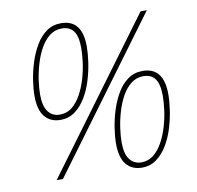

<svg xmlns="http://www.w3.org/2000/svg" viewBox="-81 -808 926 904"><g transform="rotate(-10 381.5 -356.0)"><path d="M188 -276Q140 -276 113 -308.5Q86 -341 86 -408Q86 -442 92.5 -484Q99 -526 112.5 -568Q126 -610 147 -645.5Q168 -681 198 -702.5Q228 -724 268 -724Q369 -724 369 -595Q369 -563 363 -521Q357 -479 344 -436Q331 -393 309.5 -357Q288 -321 258 -298.5Q228 -276 188 -276ZM120 0 647 -714H677L150 0ZM189 -301Q223 -301 248 -321.5Q273 -342 291 -375Q309 -408 320.5 -447Q332 -486 337 -524.5Q342 -563 342 -593Q342 -648 323.5 -673.5Q305 -699 267 -699Q234 -699 208.5 -679Q183 -659 165 -626.5Q147 -594 135.5 -555.5Q124 -517 118.5 -478.5Q113 -440 113 -410Q113 -354 133.5 -327.5Q154 -301 189 -301ZM527 12Q479 12 452 -20.5Q425 -53 425 -120Q425 -154 431.5 -196Q438 -238 451.5 -280Q465 -322 486 -357.5Q507 -393 537 -414.5Q567 -436 607 -436Q708 -436 708 -307Q708 -275 702 -233Q696 -191 683 -148Q670 -105 648.5 -69Q627 -33 597 -10.5Q567 12 527 12ZM528 -13Q562 -13 587 -33.5Q612 -54 630 -87Q648 -120 659.5 -159Q671 -198 676 -236.5Q681 -275 681 -305Q681 -360 662.5 -385.5Q644 -411 606 -411Q573 -411 547.5 -391Q522 -371 504 -338.5Q486 -306 474.5 -267.5Q463 -229 457.5 -190.5Q452 -152 452 -122Q452 -66 472.5 -39.5Q493 -13 528 -13Z"/></g></svg>

Font: Noto Sans Thin
Style: Italic
Weight: 100
Italic angle: -12°
Designer: Monotype Design Team
Foundry: Monotype Imaging Inc.
Version: Version 2.013; ttfautohint (v1.8.4.7-5d5b)